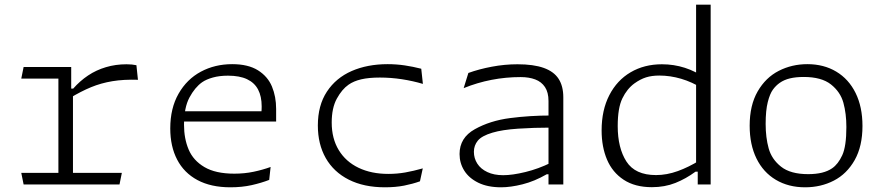

<svg xmlns="http://www.w3.org/2000/svg" viewBox="-20 -785 3760 817"><path d="M283 -395.5 290.5 -388.5V0H228.5V-500H283ZM70.5 -49.5H498.5L488.5 0H80.5ZM80.5 -500H261V-450.5H70.5ZM276 -367 264.5 -408H291.5Q320 -440.5 354.8 -463.8Q389.5 -487 430.8 -499.2Q472 -511.5 518.5 -511.5Q542 -511.5 560.5 -507.5L567 -445.5Q506.5 -447.5 458.2 -439.5Q410 -431.5 367.5 -414Q325 -396.5 276 -367Z M763 -254.5Q763 -195 782.8 -148.5Q802.5 -102 850 -74Q897.5 -46 977 -46Q1020 -46 1058.5 -54Q1097 -62 1131.5 -74.5L1125.5 -19.5Q1092 -6.5 1050.8 2.8Q1009.5 12 960.5 12Q877.5 12 820.2 -18.8Q763 -49.5 733.8 -105.8Q704.5 -162 704.5 -238.5Q704.5 -324.5 739.8 -386.2Q775 -448 834.8 -480Q894.5 -512 968 -512Q1036 -512 1077.8 -485.8Q1119.5 -459.5 1137.2 -416.8Q1155 -374 1155 -321.5V-268H756.5V-311.5H1109L1089 -282.5Q1091 -294 1092.2 -306Q1093.5 -318 1093.5 -332Q1093.5 -375 1078.2 -404Q1063 -433 1031.2 -448Q999.5 -463 950 -463Q914 -463 886 -455.2Q858 -447.5 840 -435Q809.5 -413.5 786.2 -370.2Q763 -327 763 -254.5Z M1772.5 -492.5 1779.5 -428Q1737.5 -440.5 1690.5 -447.8Q1643.5 -455 1596.5 -455Q1549.5 -455 1517.2 -447.5Q1485 -440 1463 -424.5Q1435 -405 1413.2 -365.2Q1391.5 -325.5 1391.5 -263.5Q1391.5 -195.5 1421.5 -146.2Q1451.5 -97 1505.8 -71Q1560 -45 1632.5 -45Q1669.5 -45 1704.8 -51.2Q1740 -57.5 1779 -68.5L1767 -13.5Q1736.5 -2.5 1699.8 4.8Q1663 12 1618 12Q1528.5 12 1464.2 -20.5Q1400 -53 1366.2 -112.2Q1332.5 -171.5 1332.5 -251Q1332.5 -336.5 1371 -395Q1409.5 -453.5 1476.5 -482.8Q1543.5 -512 1629.5 -512Q1666 -512 1701.8 -506.8Q1737.5 -501.5 1772.5 -492.5Z M2314 0V-355Q2314 -392 2299 -414.5Q2284 -437 2257.5 -447Q2231 -457 2195.5 -457Q2132 -457 2071.5 -445.2Q2011 -433.5 1953 -410L1973 -474.5Q2018.5 -491 2073 -501.2Q2127.5 -511.5 2182 -511.5Q2250.5 -511.5 2293.8 -496Q2337 -480.5 2357 -449.5Q2377 -418.5 2377 -371V0ZM2075.5 -220.5Q2030 -207 2013.2 -186.5Q1996.5 -166 1996.5 -139Q1996.5 -111.5 2011 -88.8Q2025.5 -66 2053.8 -52.8Q2082 -39.5 2121 -39.5Q2160.5 -39.5 2215.8 -53Q2271 -66.5 2324 -92.5L2328.5 -43.5H2306.5Q2254.5 -13.5 2203.8 -0.8Q2153 12 2112.5 12Q2055 12 2015.2 -7.5Q1975.5 -27 1955.5 -59Q1935.5 -91 1935.5 -129.5Q1935.5 -199 2000.5 -235.2Q2065.5 -271.5 2150.2 -282.5Q2235 -293.5 2324 -293.5V-242Q2252 -242 2184.8 -237.5Q2117.5 -233 2075.5 -220.5Z M2942 -765H3004V0H2949V-68L2942 -75ZM2796.5 -511.5Q2847.5 -511.5 2894.2 -496.5Q2941 -481.5 2979.5 -453L2967.5 -409.5Q2925 -436 2878.5 -449.8Q2832 -463.5 2785.5 -463.5Q2753.5 -463.5 2729 -455.8Q2704.5 -448 2679.5 -430Q2648 -407 2628.2 -366.2Q2608.5 -325.5 2608.5 -248.5Q2608.5 -155.5 2645.5 -97.8Q2682.5 -40 2771.5 -40Q2817.5 -40 2864.2 -57Q2911 -74 2957 -102.5L2954 -54.5H2939.5Q2899 -24.5 2853.8 -6.5Q2808.5 11.5 2754 11.5Q2682 11.5 2634 -20Q2586 -51.5 2563 -105.8Q2540 -160 2540 -230Q2540 -316.5 2572.8 -380Q2605.5 -443.5 2663.5 -477.5Q2721.5 -511.5 2796.5 -511.5Z M3170 -250Q3170 -337 3204 -396Q3238 -455 3293.8 -483.5Q3349.5 -512 3415.5 -512Q3485.5 -512 3538.5 -480.2Q3591.5 -448.5 3620.8 -389.2Q3650 -330 3650 -249Q3650 -162.5 3616.8 -103.8Q3583.5 -45 3528.2 -16.5Q3473 12 3406 12Q3335 12 3281.5 -19.8Q3228 -51.5 3199 -110.5Q3170 -169.5 3170 -250ZM3521 -69Q3546.5 -86.5 3564 -124.5Q3581.5 -162.5 3581.5 -244.5Q3581.5 -301.5 3568.8 -347.8Q3556 -394 3515.8 -425.8Q3475.5 -457.5 3400 -457.5Q3366.5 -457.5 3341.5 -451.5Q3316.5 -445.5 3298 -432.5Q3281.5 -421 3268.8 -403.5Q3256 -386 3247 -350.5Q3238 -315 3238 -257.5Q3238 -200 3250.8 -153.8Q3263.5 -107.5 3303.5 -75.8Q3343.5 -44 3419 -44Q3452 -44 3477.5 -50.2Q3503 -56.5 3521 -69Z"/></svg>

Font: Monaspace Argon Var ExtraLight
Style: Regular
Weight: 200
Designer: Riley Cran and the Lettermatic Team
Version: Version 1.200 (Monaspace Argon Var)